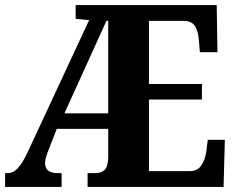

<svg xmlns="http://www.w3.org/2000/svg" viewBox="-20 -734 928 754"><path d="M0 0V-54H9Q32 -54 50 -73.5Q68 -93 87 -133L330 -655L277 -660V-714H831L834 -529H765L761 -576Q758 -613 745 -632.5Q732 -652 700 -652H565V-404H773V-343H565V-62H726Q755 -62 770 -83.5Q785 -105 790 -138L796 -185H863L858 0H324V-54H352Q380 -54 392.5 -68.5Q405 -83 405 -120V-228H203L171 -146Q157 -112 157 -93Q157 -54 208 -54H222V0ZM233 -289H405V-652H398Z"/></svg>

Font: Noto Serif Bengali Condensed ExtraBold
Style: Regular
Weight: 800
Width: 3
Designer: Juan Bruce, Universal Thirst, Indian Type Foundry and the Monotype Design Team.
Foundry: Monotype Imaging Inc.
Version: Version 2.003; ttfautohint (v1.8.4.7-5d5b)